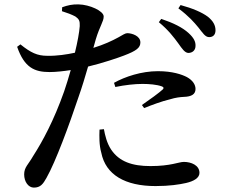

<svg xmlns="http://www.w3.org/2000/svg" viewBox="-20 -808 1040 874"><path d="M792 -610C809 -586 821 -568 837 -567C857 -567 870 -580 870 -599C871 -618 862 -636 839 -657C811 -683 768 -704 714 -722L703 -707C747 -671 773 -636 792 -610ZM883 -683C903 -658 914 -639 932 -639C950 -639 961 -650 961 -670C961 -692 951 -712 926 -732C899 -752 857 -770 802 -785L792 -770C841 -733 863 -707 883 -683ZM505 -412C549 -421 593 -426 629 -426C659 -426 694 -423 716 -415C725 -412 727 -407 721 -401C709 -389 657 -351 626 -330L636 -316C671 -330 716 -347 754 -356C780 -364 799 -366 817 -367C852 -368 870 -379 870 -403C870 -422 858 -442 831 -457C808 -469 765 -484 699 -484C624 -484 549 -459 499 -431ZM453 -220C458 -193 466 -157 486 -127C523 -72 582 -52 665 -52C758 -52 794 -71 817 -71C850 -71 888 -56 888 -21C888 2 862 17 827 25C796 32 751 39 688 39C550 39 461 -12 441 -113C431 -148 432 -187 433 -218ZM73 -606 58 -595C91 -500 137 -480 206 -480C234 -480 270 -484 302 -489C292 -454 282 -421 272 -392C225 -259 174 -165 131 -98C109 -59 90 -47 90 -14C90 19 109 46 134 46C164 46 176 30 192 1C233 -71 296 -242 337 -365C353 -410 368 -460 381 -505C448 -521 518 -545 544 -555C602 -577 619 -591 619 -615C619 -645 580 -657 559 -657C550 -657 537 -648 519 -638C490 -622 453 -605 405 -590L416 -629C434 -689 452 -710 452 -733C452 -758 388 -787 338 -788C310 -789 288 -784 263 -775L262 -757C285 -750 306 -742 323 -733C340 -721 344 -713 343 -689C341 -661 333 -617 321 -568C284 -560 239 -553 195 -554C150 -554 120 -568 73 -606Z"/></svg>

Font: Noto Serif CJK JP SemiBold
Style: Regular
Weight: 600
Designer: Ryoko NISHIZUKA 西塚涼子 (kana & ideographs); Frank Grießhammer (Latin, Greek & Cyrillic); Wenlong ZHANG 张文龙 (bopomofo); San
Foundry: Adobe
Version: Version 2.001;hotconv 1.1.0;makeotfexe 2.6.0